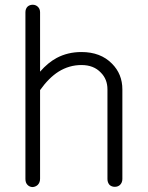

<svg xmlns="http://www.w3.org/2000/svg" viewBox="-20 -754 611 793"><path d="M85 -703.1V-14.6Q85 1 93.8 9.8Q102.5 18.6 115.2 18.6Q127 17.6 135.7 9.8Q145.5 0 145.5 -15.6V-381.8Q181.6 -432.6 221.7 -458Q265.6 -485.4 316.4 -485.4Q367.2 -485.4 396.5 -454.1Q423.8 -426.8 423.8 -384.8V-14.6Q423.8 0 432.6 9.8Q441.4 17.6 454.1 17.6Q466.8 17.6 475.6 9.8Q485.4 0 485.4 -14.6V-384.8Q485.4 -448.2 442.4 -491.2Q395.5 -539.1 316.4 -539.1Q259.8 -539.1 213.9 -514.6Q177.7 -495.1 145.5 -458V-703.1Q145.5 -717.8 135.7 -726.6Q127 -734.4 115.2 -734.4Q102.5 -734.4 93.8 -726.6Q85 -717.8 85 -703.1Z"/></svg>

Font: Gulim
Style: Regular
Weight: 400
Version: Version 2.21